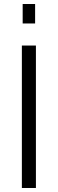

<svg xmlns="http://www.w3.org/2000/svg" viewBox="-20 -937 288 957"><path d="M89 0V-710H159V0ZM93 -820V-917H155V-820Z"/></svg>

Font: Raleway
Style: Regular
Weight: 400
Designer: Matt McInerney, Pablo Impallari, Rodrigo Fuenzalida
Foundry: Matt McInerney, Pablo Impallari, Rodrigo Fuenzalida
Version: Version 4.101;RELEASE